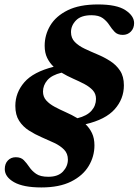

<svg xmlns="http://www.w3.org/2000/svg" viewBox="-20 -703 624 864"><path d="M405 -49Q405 1 379 44.2Q353 87.5 300 114Q247 140.5 166 140.5Q85 140.5 43.2 116.8Q1.5 93 1.5 58Q1.5 33.5 15.5 19Q29.5 4.5 51 4.5Q74.5 4.5 87.2 17.8Q100 31 111.8 48.5Q123.5 66 142.5 79.2Q161.5 92.5 197.5 92.5Q241.5 92.5 263.5 68.8Q285.5 45 285.5 15Q285.5 -12 268.5 -29.5Q251.5 -47 224.5 -59.8Q197.5 -72.5 167.2 -85.5Q137 -98.5 110 -115.8Q83 -133 66 -159.5Q49 -186 49 -226.5Q49 -286 89.5 -332.8Q130 -379.5 221.5 -402.5Q203.5 -419.5 192.2 -442.5Q181 -465.5 181 -497Q181 -546 206.2 -588.2Q231.5 -630.5 284.5 -656.8Q337.5 -683 421 -683Q505.5 -683 544.5 -657.2Q583.5 -631.5 583.5 -599Q583.5 -576 569 -561Q554.5 -546 532.5 -546Q509 -546 496 -559.5Q483 -573 472 -590.2Q461 -607.5 443 -621Q425 -634.5 391.5 -634.5Q344.5 -634.5 322 -611.2Q299.5 -588 299.5 -558.5Q299.5 -531.5 316.8 -514Q334 -496.5 361 -483.8Q388 -471 418.5 -458.2Q449 -445.5 476 -428.2Q503 -411 520.2 -385Q537.5 -359 537.5 -319Q537.5 -258 496.2 -211.5Q455 -165 365 -144Q383 -127 394 -103.8Q405 -80.5 405 -49ZM412 -258Q412 -281 397.5 -296.8Q383 -312.5 359.8 -324.8Q336.5 -337 309.2 -349Q282 -361 257 -376Q212.5 -365 193 -342Q173.5 -319 173.5 -291Q173.5 -267.5 188 -251.2Q202.5 -235 225.8 -222.5Q249 -210 276.2 -198Q303.5 -186 328.5 -171Q371 -181.5 391.5 -204.5Q412 -227.5 412 -258Z"/></svg>

Font: Newsreader Text
Style: Bold Italic
Weight: 700
Italic angle: -17°
Designer: Hugues Gentile
Foundry: Production Type
Version: Version 1.001